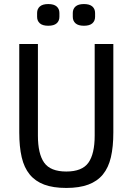

<svg xmlns="http://www.w3.org/2000/svg" viewBox="-20 -915 654 947"><path d="M167 -698V-246Q167 -156 198 -112.5Q229 -69 307 -69Q385 -69 416 -112.5Q447 -156 447 -246V-698H539V-262Q539 -191 527 -139.5Q515 -88 487.5 -54.5Q460 -21 415.5 -4.5Q371 12 307 12Q242 12 198 -4.5Q154 -21 126.5 -54.5Q99 -88 87 -139.5Q75 -191 75 -262V-698ZM218 -788Q190 -788 176.5 -800Q163 -812 163 -832V-851Q163 -871 176.5 -883Q190 -895 218 -895Q246 -895 259.5 -883Q273 -871 273 -851V-832Q273 -812 259.5 -800Q246 -788 218 -788ZM394 -788Q366 -788 352.5 -800Q339 -812 339 -832V-851Q339 -871 352.5 -883Q366 -895 394 -895Q422 -895 435.5 -883Q449 -871 449 -851V-832Q449 -812 435.5 -800Q422 -788 394 -788Z"/></svg>

Font: IBM Plex Sans Condensed Text
Style: Regular
Weight: 450
Width: 3
Designer: Mike Abbink, Paul van der Laan, Pieter van Rosmalen
Foundry: Bold Monday
Version: Version 1.1